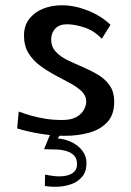

<svg xmlns="http://www.w3.org/2000/svg" viewBox="-20 -494 498 728"><path d="M226 21Q180 21 132 13Q84 5 45 -7L51 -71Q75 -62 100 -55Q125 -48 154 -43.5Q183 -39 216 -39Q250 -39 270 -50.5Q290 -62 298.5 -78.5Q307 -95 307 -108Q307 -131 290 -147.5Q273 -164 246 -178.5Q219 -193 189 -209Q159 -225 132 -245Q105 -265 88 -292.5Q71 -320 71 -359Q71 -397 91 -422.5Q111 -448 143.5 -461Q176 -474 215 -474Q262 -474 312 -454.5Q362 -435 399 -400L366 -347Q338 -377 301 -389.5Q264 -402 234 -402Q205 -402 189.5 -385.5Q174 -369 174 -345Q174 -317 191.5 -298Q209 -279 236 -266Q263 -253 293.5 -240Q324 -227 351 -211Q378 -195 395.5 -170.5Q413 -146 413 -108Q413 -59 387 -31Q361 -3 318.5 9Q276 21 226 21ZM150 211 151 168Q169 172 189.5 174Q210 176 229 172.5Q248 169 260 158.5Q272 148 272 129Q272 108 261.5 96.5Q251 85 234 79.5Q217 74 197 73Q177 72 158 72L180 30Q219 30 247.5 43Q276 56 292 77Q308 98 308 124Q308 156 292 175.5Q276 195 251 204Q226 213 199 214Q172 215 150 211ZM147 72 183 -16 232 -18 171 72Z"/></svg>

Font: Marhey Light
Style: Regular
Weight: 300
Designer: Nur Syamsi & Bustanul Arifin
Foundry: Namelatype
Version: Version 1.000